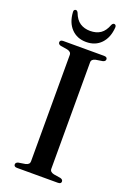

<svg xmlns="http://www.w3.org/2000/svg" viewBox="-164 -935 688 995"><g transform="rotate(20 179.5 -437.0)"><path d="M235.5 -56.5Q235.5 -47.5 241.2 -42Q247 -36.5 258 -34L295.5 -28Q310 -24 310 -13Q310 -7 305.8 -3.5Q301.5 0 292 0H67Q58 0 53.8 -3.5Q49.5 -7 49.5 -13Q49.5 -24 63.5 -28L101 -34Q112 -36.5 117.8 -42Q123.5 -47.5 123.5 -56.5V-643.5Q123.5 -652.5 117.8 -658Q112 -663.5 101 -666L63.5 -672Q49.5 -676 49.5 -687Q49.5 -693 53.8 -696.5Q58 -700 67 -700H292Q301.5 -700 305.8 -696.5Q310 -693 310 -687Q310 -676 295.5 -672L258 -666Q247 -663.5 241.2 -658Q235.5 -652.5 235.5 -643.5ZM179.5 -796.5Q213.5 -796.5 236.5 -812.2Q259.5 -828 272.5 -863.5Q275.5 -869 278.5 -871.2Q281.5 -873.5 285 -873.5Q290.5 -873.5 293.8 -869.2Q297 -865 296.5 -857.5Q292.5 -801 261.2 -768.2Q230 -735.5 179.5 -735.5Q129.5 -735.5 98 -768.2Q66.5 -801 63 -857.5Q62 -865 65.2 -869.2Q68.5 -873.5 74 -873.5Q77.5 -873.5 80.5 -871.2Q83.5 -869 86.5 -863.5Q100 -827.5 123.5 -812Q147 -796.5 179.5 -796.5Z"/></g></svg>

Font: Fraunces 60pt
Style: Regular
Weight: 400
Version: Version 1.000;[b76b70a41]